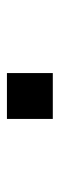

<svg xmlns="http://www.w3.org/2000/svg" viewBox="166 -626 169 540"><g transform="rotate(-90 250.0 -356.5)"><path d="M185 -421H314V-292H185Z"/></g></svg>

Font: 42dot Sans
Style: Bold
Weight: 700
Designer: 42dot
Version: Version 1.000